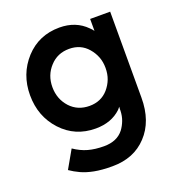

<svg xmlns="http://www.w3.org/2000/svg" viewBox="-132 -618 862 937"><g transform="rotate(-20 299.5 -149.5)"><path d="M280 -512Q173 -512 103 -436Q33 -359 33 -250Q33 -140 103 -64Q173 12 280 12Q361 12 412 -36Q415 -39 417.5 -42.5Q420 -46 423 -49Q422 -43 422 -38.5Q422 -34 422 -28Q421 -1 412.5 21.5Q404 44 390 63Q356 107 288 107Q242 107 206 97Q170 87 135 63L82 156Q105 172 133 185Q161 198 199.5 205.5Q238 213 293 213Q405 213 472 141Q540 69 540 -53V-500H436V-438Q432 -443 428 -448Q424 -453 419 -457Q365 -512 280 -512ZM289 -398Q349 -398 386 -355Q405 -333 415 -307Q425 -281 425 -250Q425 -218 415 -192Q405 -166 386 -144Q349 -102 289 -102Q228 -102 189 -144Q149 -188 149 -250Q149 -312 189 -355Q228 -398 289 -398Z"/></g></svg>

Font: Unageo
Style: SemiBold
Weight: 600
Designer: Richard Sepsi
Foundry: Richard Sepsi
Version: Version 2.000